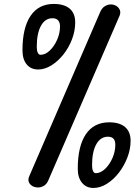

<svg xmlns="http://www.w3.org/2000/svg" viewBox="-20 -951 696 974"><path d="M173 0Q157 0 144.2 -7.2Q131.5 -14.5 126.2 -27.5Q121 -40.5 129 -58.5L488 -889.5Q497 -910.5 512 -919.5Q527 -928.5 542 -928.5Q557.5 -928.5 570.2 -920.8Q583 -913 588.2 -899.2Q593.5 -885.5 585 -867.5L224.5 -34.5Q216.5 -16.5 202.2 -8.2Q188 0 173 0ZM454 2.5Q417.5 2.5 396 -23.8Q374.5 -50 374.5 -95Q374.5 -209.5 415.5 -270Q456.5 -330.5 534 -330.5Q586.5 -330.5 614.5 -306.5Q642.5 -282.5 642.5 -237Q642.5 -194 626 -151.5Q609.5 -109 582.5 -74.2Q555.5 -39.5 522 -18.5Q488.5 2.5 454 2.5ZM465.5 -72.5Q490 -72.5 513 -94.2Q536 -116 550.5 -149.2Q565 -182.5 565 -217Q565 -257.5 527.5 -257.5Q490 -257.5 468.5 -219.2Q447 -181 447 -113Q447 -94 452 -83.2Q457 -72.5 465.5 -72.5ZM173.5 -598.5Q136.5 -598.5 115.2 -624.5Q94 -650.5 94 -696Q94 -809.5 134.8 -870.2Q175.5 -931 253 -931Q305.5 -931 333.5 -907.2Q361.5 -883.5 361.5 -837.5Q361.5 -794 345.2 -751.5Q329 -709 301.5 -674.5Q274 -640 240.5 -619.2Q207 -598.5 173.5 -598.5ZM185.5 -673Q210 -673 232.5 -694.5Q255 -716 269.8 -749.2Q284.5 -782.5 284.5 -817Q284.5 -837 274.8 -847.8Q265 -858.5 246 -858.5Q209 -858.5 187.8 -820.2Q166.5 -782 166.5 -713Q166.5 -694.5 171.5 -683.8Q176.5 -673 185.5 -673Z"/></svg>

Font: Edu AU VIC WA NT Hand Medium
Style: Regular
Weight: 500
Version: Version 1.001